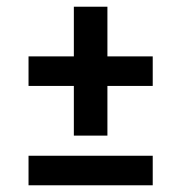

<svg xmlns="http://www.w3.org/2000/svg" viewBox="-20 -552 540 572"><path d="M300 -148H200V-296H65V-384H200V-532H300V-384H435V-296H300ZM65 0V-88H435V0Z"/></svg>

Font: Iosevka Slab Semibold
Style: Regular
Weight: 600
Monospace: yes
Designer: Belleve Invis
Foundry: Belleve Invis
Version: Version 11.1.1; ttfautohint (v1.8.3)